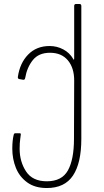

<svg xmlns="http://www.w3.org/2000/svg" viewBox="-20 -720 522 968"><path d="M42 30Q42 -12 49 -40Q51 -48 56 -48H80Q85 -48 85 -43Q85 -39 82 -19.5Q79 0 79 30Q79 95 111.5 144.5Q144 194 216 194Q292 194 322.5 139Q353 84 353 -20L354 -314Q354 -378 322 -416Q290 -454 232 -454Q175 -454 145.5 -417Q116 -380 107 -327Q105 -316 96 -318L79 -321Q69 -322 70 -332Q80 -402 122 -445Q164 -488 230 -488Q267 -488 299 -471Q331 -454 349 -423Q350 -420 352 -419Q354 -419 354 -427V-690Q354 -700 364 -700H380Q390 -700 390 -690V-20Q390 102 348 165Q306 228 216 228Q156 228 117 199.5Q78 171 60 126Q42 81 42 30Z"/></svg>

Font: Barlow GEO Extra Light
Style: Regular
Weight: 200
Designer: Jeremy Tribby
Foundry: Tribby Type
Version: Version 1.408